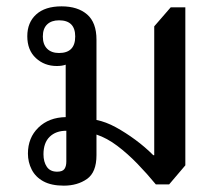

<svg xmlns="http://www.w3.org/2000/svg" viewBox="-20 -575 698 605"><path d="M181 10Q142 10 117 -3.5Q92 -17 80 -40.5Q68 -64 68 -91Q68 -141 101 -173Q134 -205 187 -206V-389L205 -382Q200 -376 188 -371.5Q176 -367 159 -367Q120 -367 93 -392Q66 -417 66 -461Q66 -504 94 -529.5Q122 -555 174 -555Q225 -555 254.5 -529.5Q284 -504 284 -450V-197Q314 -191 345 -174Q376 -157 406.5 -134.5Q437 -112 463 -86H466V-492L518 -552H564V-54L513 6H471Q444 -27 413 -59Q382 -91 349.5 -115.5Q317 -140 284 -151V-86Q284 -32 254 -11Q224 10 181 10ZM160 -34Q177 -34 183 -42.5Q189 -51 189 -66V-163Q156 -163 136.5 -144Q117 -125 117 -89Q117 -65 127.5 -49.5Q138 -34 160 -34ZM166 -408Q217 -408 217 -460Q217 -511 166 -511Q142 -511 128.5 -498Q115 -485 115 -460Q115 -435 128.5 -421.5Q142 -408 166 -408Z"/></svg>

Font: Noto Serif Thai Medium
Style: Regular
Weight: 500
Version: Version 2.001